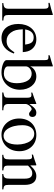

<svg xmlns="http://www.w3.org/2000/svg" viewBox="908 -1631 733 2589"><g transform="rotate(90 1274.5 -336.5)"><path d="M257 0V-15C193 -19 182 -32 182 -87V-679L177 -683C125 -666 88 -656 19 -639V-623C35 -625 48 -625 56 -625C88 -625 98 -609 98 -561V-92C98 -37 84 -20 21 -15V0Z M686 -164C637 -90 599 -59 532 -59C486 -59 449 -77 421 -114C385 -162 380 -201 375 -277H683C679 -331 669 -363 649 -391C617 -436 572 -460 510 -460C384 -460 303 -358 303 -217C303 -79 375 10 493 10C593 10 663 -48 702 -157ZM377 -309C388 -384 427 -424 483 -424C549 -424 570 -390 581 -309Z M875 -681 870 -683C828 -668 802 -662 755 -648L725 -639V-622C730 -623 735 -624 742 -624C783 -624 791 -616 791 -566V-56C791 -22 875 10 956 10C1088 10 1190 -92 1190 -240C1190 -364 1117 -460 1010 -460C949 -460 896 -427 875 -376ZM875 -318C875 -360 921 -397 974 -397C1010 -397 1042 -380 1063 -350C1088 -315 1102 -257 1102 -197C1102 -139 1089 -95 1065 -65C1043 -37 1011 -22 972 -22C920 -22 875 -42 875 -74Z M1382 -458 1377 -460C1324 -439 1288 -425 1229 -406V-390C1243 -393 1252 -394 1264 -394C1289 -394 1298 -378 1298 -334V-84C1298 -34 1291 -27 1227 -15V0H1467V-15C1399 -18 1382 -33 1382 -90V-315C1382 -347 1424 -397 1452 -397C1458 -397 1467 -392 1478 -382C1494 -367 1505 -362 1518 -362C1542 -362 1557 -379 1557 -407C1557 -440 1536 -460 1502 -460C1460 -460 1432 -438 1382 -366Z M2019 -231C2019 -369 1925 -460 1803 -460C1668 -460 1578 -367 1578 -228C1578 -89 1673 10 1794 10C1929 10 2019 -92 2019 -231ZM1929 -204C1929 -88 1885 -18 1811 -18C1775 -18 1743 -36 1721 -68C1684 -122 1668 -194 1668 -273C1668 -373 1715 -432 1784 -432C1827 -432 1855 -412 1879 -382C1911 -341 1929 -272 1929 -204Z M2534 0V-15C2485 -20 2473 -31 2473 -85V-306C2473 -405 2431 -460 2355 -460C2309 -460 2263 -438 2211 -379H2210V-457L2202 -460C2153 -442 2120 -431 2065 -415V-398C2072 -401 2083 -402 2094 -402C2122 -402 2129 -386 2129 -337V-94C2129 -35 2118 -19 2067 -15V0H2278V-15C2227 -19 2213 -33 2213 -72V-348C2259 -393 2283 -405 2316 -405C2365 -405 2389 -375 2389 -304V-105C2389 -39 2377 -19 2327 -15L2326 0Z"/></g></svg>

Font: STIX Math
Style: Regular
Weight: 400
Designer: MicroPress Inc., with final additions and corrections provided by Coen Hoffman, Elsevier (retired)
Version: Version 1.1.0